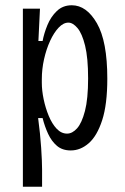

<svg xmlns="http://www.w3.org/2000/svg" viewBox="-20 -560 475 730"><path d="M67 150V-527H132L126 -404H142Q147 -432 160 -464Q173 -496 196 -518Q219 -540 253 -540Q309 -540 348.5 -471.5Q388 -403 388 -261Q388 -163 368.5 -103Q349 -43 317.5 -15.5Q286 12 249 12Q217 12 196.5 -5.5Q176 -23 163 -51Q150 -79 142 -111H125Q133 -51 136.5 1.5Q140 54 140 84V150ZM235 -52Q255 -52 273 -72Q291 -92 303 -138Q315 -184 315 -262Q315 -340 303.5 -386.5Q292 -433 274.5 -453.5Q257 -474 240 -474Q221 -474 203 -455Q185 -436 170.5 -404.5Q156 -373 147.5 -335Q139 -297 139 -259V-245Q139 -216 146 -182.5Q153 -149 165.5 -119Q178 -89 195.5 -70.5Q213 -52 235 -52Z"/></svg>

Font: Bricolage Grotesque 12pt Condensed Light
Style: Regular
Weight: 300
Width: 3
Designer: Mathieu Triay
Foundry: Atelier Triay
Version: Version 1.001; ttfautohint (v1.8.4.7-5d5b);gftools[0.9.33.de